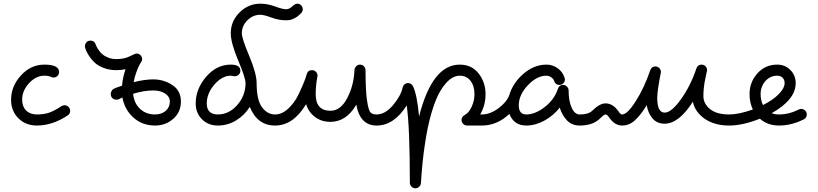

<svg xmlns="http://www.w3.org/2000/svg" viewBox="-20 -680 4430 1040"><path d="M300 -290Q300 -277 291 -268.5Q282 -260 270 -260Q263 -260 257 -263Q244 -270 220 -270Q175 -270 137.5 -229.5Q100 -189 100 -140Q100 -103 121.5 -81.5Q143 -60 180 -60Q216 -60 244 -69Q272 -78 313 -105Q321 -110 330 -110Q342 -110 351 -101Q360 -92 360 -80Q360 -64 347 -55Q264 0 180 0Q119 0 79.5 -39.5Q40 -79 40 -140Q40 -213 93.5 -271.5Q147 -330 220 -330Q300 -330 300 -290Z M820 -60Q855 -60 877.5 -79.5Q900 -99 900 -130Q900 -156 875 -173Q850 -190 810 -190Q760 -190 701 -172Q706 -121 738.5 -90.5Q771 -60 820 -60ZM643 -152Q637 -150 632 -147Q627 -144 625 -143Q623 -142 619.5 -141Q616 -140 610 -140Q598 -140 589 -148.5Q580 -157 580 -170Q580 -177 582.5 -182.5Q585 -188 587 -191.5Q589 -195 596.5 -199Q604 -203 608 -204.5Q612 -206 624 -210Q636 -214 641 -216Q645 -262 660 -305Q637 -300 610 -300Q572 -300 540.5 -312.5Q509 -325 491.5 -342Q474 -359 461.5 -378.5Q449 -398 444.5 -411Q440 -424 440 -429Q440 -441 448 -450.5Q456 -460 470 -460Q491 -460 498 -440Q500 -435 502.5 -429Q505 -423 514 -409.5Q523 -396 534.5 -386Q546 -376 566 -368Q586 -360 610 -360Q654 -360 683 -375Q712 -390 720 -390Q732 -390 741 -381Q750 -372 750 -360Q750 -351 744 -343Q742 -341 735.5 -329Q729 -317 719 -290Q709 -263 704 -235Q764 -250 810 -250Q867 -250 913.5 -219.5Q960 -189 960 -130Q960 -73 918.5 -36.5Q877 0 820 0Q751 0 703 -43Q655 -86 643 -152Z M1591 -660Q1603 -660 1611.5 -651Q1620 -642 1620 -630Q1620 -620 1613 -611L1610 -608Q1608 -606 1605.5 -603.5Q1603 -601 1598.5 -597Q1594 -593 1589.5 -589.5Q1585 -586 1578 -582.5Q1571 -579 1564 -576Q1557 -573 1548 -571.5Q1539 -570 1530 -570Q1490 -570 1450 -585Q1410 -600 1390 -600Q1350 -600 1320 -570Q1290 -540 1290 -500Q1290 -472 1330 -377Q1370 -282 1370 -230Q1370 -139 1399 -99.5Q1428 -60 1470 -60Q1482 -60 1491 -51Q1500 -42 1500 -30Q1500 -18 1491 -9Q1482 0 1470 0Q1374 0 1333 -101Q1304 -55 1258.5 -27.5Q1213 0 1160 0Q1108 0 1074 -34Q1040 -68 1040 -120Q1040 -198 1096.5 -264Q1153 -330 1230 -330Q1282 -330 1282 -297Q1282 -284 1273 -275.5Q1264 -267 1252 -267Q1248 -267 1240 -268.5Q1232 -270 1230 -270Q1183 -270 1141.5 -222Q1100 -174 1100 -120Q1100 -60 1160 -60Q1220 -60 1265 -111Q1310 -162 1310 -230Q1310 -258 1270 -353Q1230 -448 1230 -500Q1230 -565 1277.5 -612.5Q1325 -660 1390 -660Q1430 -660 1470 -645Q1510 -630 1530 -630Q1547 -630 1562.5 -645Q1578 -660 1591 -660Z M1670 -300Q1683 -300 1691.5 -291Q1700 -282 1700 -270Q1700 -269 1699.5 -267Q1699 -265 1699 -264Q1690 -216 1690 -170Q1690 -80 1770 -80Q1825 -80 1861 -149Q1897 -218 1900 -301Q1901 -312 1909.5 -321Q1918 -330 1930 -330Q1942 -330 1951 -321Q1960 -312 1960 -300Q1960 -190 1968 -136Q1976 -82 1987 -71Q1998 -60 2020 -60Q2032 -60 2041 -51Q2050 -42 2050 -30Q2050 -18 2041 -9Q2032 0 2020 0Q1930 0 1910 -113Q1856 -20 1770 -20Q1721 -20 1686 -46.5Q1651 -73 1638 -116Q1569 0 1470 0Q1458 0 1449 -9Q1440 -18 1440 -30Q1440 -42 1449 -51Q1458 -60 1470 -60Q1507 -60 1541 -91.5Q1575 -123 1596 -166.5Q1617 -210 1628 -238.5Q1639 -267 1641 -277Q1647 -300 1670 -300Z M2230 340Q2217 340 2208.5 330.5Q2200 321 2200 310Q2200 10 2183 -109Q2114 0 2020 0Q2008 0 1999 -9Q1990 -18 1990 -30Q1990 -42 1999 -51Q2008 -60 2020 -60Q2066 -60 2108.5 -110Q2151 -160 2161 -206Q2163 -216 2171 -223Q2179 -230 2190 -230Q2208 -230 2217 -213Q2239 -168 2250 -49Q2321 -330 2470 -330Q2535 -330 2572.5 -282Q2610 -234 2610 -170Q2610 -109 2581 -60H2590Q2602 -60 2611 -51Q2620 -42 2620 -30Q2620 -18 2611 -9Q2602 0 2590 0H2510Q2498 0 2489 -9Q2480 -18 2480 -30Q2480 -47 2496 -56Q2519 -68 2534.5 -101Q2550 -134 2550 -170Q2550 -215 2528.5 -242.5Q2507 -270 2470 -270Q2444 -270 2419 -251.5Q2394 -233 2368 -192Q2342 -151 2318.5 -73Q2295 5 2280 112Q2268 190 2260 312Q2259 324 2250 332Q2241 340 2230 340Z M3040 -250Q3040 -238 3031.5 -229Q3023 -220 3010 -220Q2989 -220 2982 -241Q2978 -253 2965.5 -261.5Q2953 -270 2940 -270Q2888 -270 2839 -218Q2790 -166 2790 -110Q2790 -60 2830 -60Q2879 -60 2931 -100.5Q2983 -141 3002 -199Q3009 -220 3030 -220Q3042 -220 3051 -211Q3060 -202 3060 -190Q3060 -133 3076.5 -96.5Q3093 -60 3120 -60Q3132 -60 3141 -51Q3150 -42 3150 -30Q3150 -18 3141 -9Q3132 0 3120 0Q3077 0 3050.5 -28.5Q3024 -57 3012 -97Q2977 -53 2928.5 -26.5Q2880 0 2830 0Q2764 0 2739 -63Q2673 0 2590 0Q2578 0 2569 -9Q2560 -18 2560 -30Q2560 -42 2569 -51Q2578 -60 2590 -60Q2634 -60 2678.5 -92.5Q2723 -125 2738 -163Q2758 -231 2815.5 -280.5Q2873 -330 2940 -330Q2973 -330 3000.5 -310.5Q3028 -291 3038 -259Q3040 -253 3040 -250Z M3780 -330Q3793 -330 3801.5 -321Q3810 -312 3810 -300Q3810 -299 3809.5 -297Q3809 -295 3809 -294Q3807 -285 3802.5 -264Q3798 -243 3796 -231.5Q3794 -220 3792 -200Q3790 -180 3790 -160Q3790 -119 3825.5 -89.5Q3861 -60 3930 -60Q3942 -60 3951 -51Q3960 -42 3960 -30Q3960 -18 3951 -9Q3942 0 3930 0Q3851 0 3798 -36Q3745 -72 3733 -129Q3657 -10 3580 -10Q3538 -10 3514 -39Q3490 -68 3483 -110Q3452 -59 3420.5 -29.5Q3389 0 3350 0Q3310 0 3280 -43Q3269 -60 3260 -60Q3252 -60 3231 -39Q3192 0 3120 0Q3108 0 3099 -9Q3090 -18 3090 -30Q3090 -42 3099 -51Q3108 -60 3120 -60Q3168 -60 3189 -81Q3228 -120 3260 -120Q3300 -120 3330 -77Q3341 -60 3350 -60Q3378 -60 3424 -132.5Q3470 -205 3502 -299Q3509 -320 3530 -320Q3543 -320 3551.5 -311Q3560 -302 3560 -290Q3560 -289 3559.5 -287Q3559 -285 3559 -284Q3540 -187 3540 -150Q3540 -70 3580 -70Q3617 -70 3669 -143Q3721 -216 3752 -309Q3759 -330 3780 -330Z M4230 -230Q4230 -248 4219 -259Q4208 -270 4190 -270Q4152 -270 4126 -241Q4100 -212 4100 -170Q4100 -137 4113 -111Q4167 -138 4198.5 -170.5Q4230 -203 4230 -230ZM4320 -90Q4332 -90 4341 -81.5Q4350 -73 4350 -60Q4350 -42 4333 -33Q4266 0 4200 0Q4138 0 4096 -37Q4003 0 3930 0Q3918 0 3909 -9Q3900 -18 3900 -30Q3900 -42 3909 -51Q3918 -60 3930 -60Q3982 -60 4058 -87Q4040 -124 4040 -170Q4040 -235 4082.5 -282.5Q4125 -330 4190 -330Q4232 -330 4261 -301Q4290 -272 4290 -230Q4290 -140 4160 -67Q4177 -60 4200 -60Q4254 -60 4307 -87Q4313 -90 4320 -90Z"/></svg>

Font: Pecita
Style: Book
Weight: 400
Width: 7
Version: Version 4.3